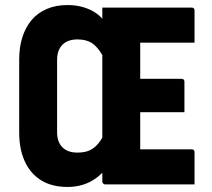

<svg xmlns="http://www.w3.org/2000/svg" viewBox="-20 -730 840 760"><path d="M247 -710Q277 -710 302.5 -703.5Q328 -697 349 -685Q370 -673 385 -656V-700H739Q744 -700 747 -697Q750 -694 750 -689Q750 -657 750 -625Q750 -593 750 -561H493L385 -512Q365 -546 343 -560Q321 -574 286 -574Q261 -574 243 -564.5Q225 -555 215.5 -537Q206 -519 206 -493V-207Q206 -168 227 -147Q248 -126 286 -126Q309 -126 326 -131.5Q343 -137 357.5 -150Q372 -163 385 -185Q385 -239 385 -292.5Q385 -346 385 -400Q385 -454 385 -507.5Q385 -561 385 -615H547L535 -591Q535 -575 535 -559Q535 -543 535 -526Q535 -478 535 -429.5Q535 -381 535 -332.5Q535 -284 535 -235.5Q535 -187 535 -139H739Q744 -139 747 -136Q750 -133 750 -128Q750 -96 750 -64Q750 -32 750 0H396Q392 0 388.5 -3.5Q385 -7 385 -11V-77L405 -69Q374 -29 335 -9.5Q296 10 247 10Q185 10 142.5 -16.5Q100 -43 78 -91.5Q56 -140 56 -205V-495Q56 -543 68.5 -582.5Q81 -622 105 -650.5Q129 -679 165 -694.5Q201 -710 247 -710ZM465 -418H699Q704 -418 707 -415Q710 -412 710 -407Q710 -376 710 -347Q710 -318 710 -286H465Z"/></svg>

Font: Recursive ExtraBold
Style: Regular
Weight: 800
Version: Version 1.085